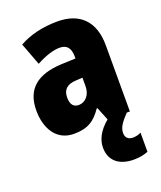

<svg xmlns="http://www.w3.org/2000/svg" viewBox="-147 -656 827 988"><g transform="rotate(-20 266.5 -161.5)"><path d="M408 94C408 66 420 44 462 0H479V-363C479 -496 406 -563 287 -563C204 -563 133 -545 76 -513L122 -391C172 -418 216 -432 251 -432C289 -432 309 -410 309 -364V-352L231 -349C99 -343 28 -287 28 -169C28 -70 75 10 170 10C246 10 285 -16 324 -73H328L357 -1C303 44 285 89 285 128C285 198 332 240 415 240C449 240 475 233 493 226V121C482 127 466 132 448 132C423 132 408 117 408 94ZM275 -245 309 -247V-200C309 -153 280 -121 244 -121C216 -121 200 -139 200 -177C200 -220 223 -243 275 -245Z"/></g></svg>

Font: Noto Sans Georgian Condensed Black
Style: Regular
Weight: 900
Width: 3
Designer: Monotype Design Team, Akaki Razmadze
Foundry: Google LLC
Version: Version 2.005